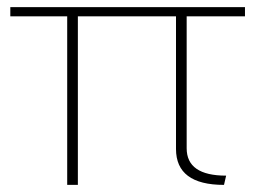

<svg xmlns="http://www.w3.org/2000/svg" viewBox="-20 -520 726 540"><path d="M669 -474H505V-103Q505 -26 616 -26L610 0Q475 0 475 -101V-474H199V0H169V-474H9V-500H669Z"/></svg>

Font: Human Sans ExtraLight
Style: Regular
Weight: 200
Designer: Tim Radville
Foundry: Continuum
Version: Version 1.000;FEAKit 1.0